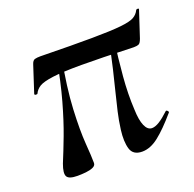

<svg xmlns="http://www.w3.org/2000/svg" viewBox="-87 -515 619 614"><g transform="rotate(-20 222.5 -207.5)"><path d="M299 9Q268 9 260.5 -16Q253 -41 258 -80Q262 -111 268.5 -139Q275 -167 283 -199Q291 -231 300.5 -270.5Q310 -310 320 -364L330 -372Q334 -374 335.5 -370.5Q337 -367 337 -365Q328 -297 323 -238Q318 -179 321 -126Q322 -90 330.5 -70.5Q339 -51 354 -51Q365 -51 379.5 -60Q394 -69 412 -86Q415 -90 419.5 -85.5Q424 -81 420 -78Q384 -36 355.5 -13.5Q327 9 299 9ZM78 11Q49 11 42.5 -0.5Q36 -12 47 -42Q62 -78 79 -123Q96 -168 113 -228.5Q130 -289 144 -368L160 -366Q141 -266 137.5 -194Q134 -122 137.5 -76.5Q141 -31 141 -10Q141 -1 131 3.5Q121 8 106.5 9.5Q92 11 78 11ZM47 -280Q46 -278 41 -278.5Q36 -279 37 -283L66 -372Q70 -385 77.5 -387Q85 -389 96 -389Q206 -387 271.5 -387.5Q337 -388 370 -391.5Q403 -395 416 -402.5Q429 -410 435 -423Q437 -426 441.5 -425.5Q446 -425 444 -421L415 -333Q410 -319 404 -316.5Q398 -314 387 -314Q275 -318 210 -318Q145 -318 112 -313.5Q79 -309 66 -301Q53 -293 47 -280Z"/></g></svg>

Font: Cormorant SemiBold
Style: Italic
Weight: 600
Italic angle: -10°
Designer: Christian Thalmann (Catharsis Fonts)
Foundry: Catharsis Fonts
Version: Version 4.000